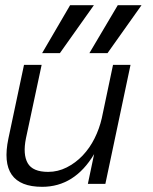

<svg xmlns="http://www.w3.org/2000/svg" viewBox="-20 -703 586 734"><path d="M71.8 -455.1H139.2L79.1 -173.8Q66.9 -112.8 85.9 -79.3Q105 -45.9 164.1 -45.9Q201.2 -45.9 235.1 -63Q269 -80.1 296.1 -108.6Q323.2 -137.2 341.6 -174.1Q359.9 -210.9 369.1 -251L412.1 -455.1H479L382.8 0H315.9L339.8 -113.8Q265.1 11.2 141.1 11.2Q-26.9 11.2 12.2 -173.8ZM391.1 -500H321.8L430.2 -683.1H521ZM209 -500H141.1L248 -683.1H338.9Z"/></svg>

Font: Anonymous Pro
Style: Italic
Weight: 400
Italic angle: -12°
Monospace: yes
Designer: Mark Simonson
Version: Version 1.003